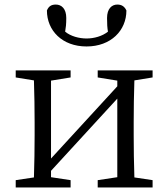

<svg xmlns="http://www.w3.org/2000/svg" viewBox="-20 -823 739 843"><path d="M360 -619C467 -619 535 -689 535 -777C527 -794 515 -803 495 -803C471 -803 450 -785 450 -744C450 -718 451 -701 454 -684C429 -664 393 -654 360 -654C327 -654 290 -664 266 -684C269 -701 271 -717 271 -744C271 -785 250 -803 225 -803C204 -803 193 -794 186 -777C186 -689 253 -619 360 -619ZM650 -483V-514H409V-483L495 -469V-444L204 -127V-469L290 -483V-514H49V-483L129 -470C131 -415 132 -339 132 -286V-228C132 -176 131 -100 129 -44L49 -32V0H290V-32L204 -45V-73L495 -390V-45L409 -32V0H650V-32L570 -44C568 -100 567 -176 567 -228V-286C567 -338 568 -415 570 -470Z"/></svg>

Font: Source Han Serif
Style: Regular
Weight: 400
Designer: Ryoko NISHIZUKA 西塚涼子 (kana & ideographs); Frank Grießhammer (Latin, Greek & Cyrillic); Wenlong ZHANG 张文龙 (bopomofo); San
Foundry: Adobe Systems Incorporated
Version: Version 1.001;PS 1.001;hotconv 16.6.54;makeotf.lib2.5.65590